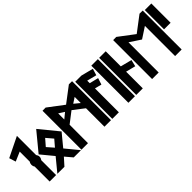

<svg xmlns="http://www.w3.org/2000/svg" viewBox="157 -2028 3148 3148"><g transform="rotate(-45 1731.0 -454.0)"><path d="M352 -344C364 -360 374 -381 374 -404C374 -427 365 -447 352 -464V-909L4 -739L40 -624L202 -694V-460C190 -444 184 -424 184 -404C184 -384 189 -365 202 -348V0H352Z M753 -444 656 -331 557 -444 656 -558ZM389 -442 567 -226 381 0 544 1 656 -124 761 0H929L743 -226L921 -442L656 -766Z M1091 -549V-691L1188 -629ZM1377 -628 1473 -691V-549ZM1625 0V-903L1552 -904L1283 -700L1013 -904L940 -903V0H1091L1092 -427L1283 -574L1473 -428V0Z M1655 0H1807V-554L1926 -524L1963 -637L1807 -675V-734L1975 -691L2010 -806L1798 -860H1655Z M2180 0V-860H2028V0Z M2362 0V-387L2531 -344L2559 -460L2362 -510V-860H2210V0Z M3111 0H3263V-903L3190 -904L2921 -700L2651 -904L2578 -903V0H2730V-700L2920 -575L3111 -700Z M3445 -438V-885H3293V-438Z"/></g></svg>

Font: Ny Stormning
Style: Sv
Weight: 900
Designer: Robert Jablonski, Mew Too
Foundry: Cannot Into Space Fonts
Version: Version 0.90